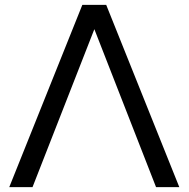

<svg xmlns="http://www.w3.org/2000/svg" viewBox="-20 -770 776 790"><path d="M622.1 0 368.2 -649.9 113.8 0H18.1L318.8 -750H417L717.8 0Z"/></svg>

Font: Oakes Grotesk
Style: Regular
Weight: 400
Designer: Samuel Oakes
Foundry: Samuel Oakes
Version: Version 1.0 | wf-rip DC20170320